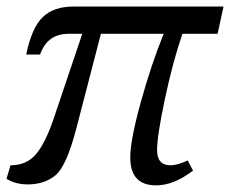

<svg xmlns="http://www.w3.org/2000/svg" viewBox="-31 -556 700 584"><path d="M630.9 -453.1H523.9Q494.6 -368.2 470.7 -255.6Q446.8 -143.1 446.8 -99.1Q446.8 -53.2 487.8 -53.2Q507.8 -53.2 540 -67.9L556.2 -37.1Q497.6 7.8 443.8 7.8Q365.2 7.8 365.2 -77.1Q365.2 -129.4 397.2 -245.1Q429.2 -360.8 466.8 -453.1H275.9L202.1 -168.9Q171.9 -51.8 138.4 -23.4Q105 4.9 53.2 4.9Q16.1 4.9 -11.2 -12.2L1 -53.2Q49.8 -53.2 78.4 -86.9Q106.9 -120.6 131.8 -193.8L219.2 -453.1H176.8Q113.3 -453.1 90.8 -390.1H48.8Q65.4 -471.7 98.9 -503.9Q132.3 -536.1 192.9 -536.1H648.9Z"/></svg>

Font: Droid Serif
Style: Italic
Weight: 400
Italic angle: -12°
Designer: Monotype Design team
Foundry: Monotype Imaging Inc.
Version: Version 1.03